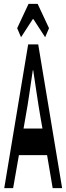

<svg xmlns="http://www.w3.org/2000/svg" viewBox="-20 -975 344 995"><path d="M126 -745 2 0H48L78 -171H224L253 0H302L178 -745ZM69 -829 89 -782 150 -876H153L214 -782L234 -829L175 -955H128ZM102 -309 113 -372C127 -446 138 -533 150 -611H152C164 -535 176 -446 189 -372L200 -309Z"/></svg>

Font: 寒蝉无机体 CompactMedium
Style: Regular
Weight: 500
Width: 3
Designer: ChillTanhei {Warren2060}; 
Source Han Sans {Ryoko NISHIZUKA 西塚涼子 (kana, bopomofo & ideographs); Paul D. Hunt (Latin, Gre
Foundry: ChillType&Adobe
Version: Version 1.000;Glyphs 3.1.1 (3135)